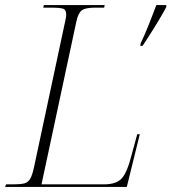

<svg xmlns="http://www.w3.org/2000/svg" viewBox="-31 -734 673 754"><path d="M521 -563Q537 -596 553 -636.5Q569 -677 583 -714H622V-706Q602 -669 575.5 -626.5Q549 -584 529 -554H520ZM-11 0 -7 -10H22Q50 -10 65 -14Q80 -18 88.5 -33.5Q97 -49 104 -84L227 -660Q228 -664 228.5 -669Q229 -674 229 -677Q229 -697 214.5 -700.5Q200 -704 175 -704H139L141 -714H380L378 -704H342Q305 -704 290.5 -693.5Q276 -683 269 -650L132 -10H377Q427 -10 448 -34.5Q469 -59 484 -119L508 -207H518L467 0Z"/></svg>

Font: Noto Serif Display ExtraLight
Style: Italic
Weight: 200
Italic angle: -12°
Designer: Monotype Design Team
Foundry: Monotype Imaging Inc.
Version: Version 2.009